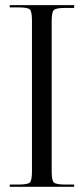

<svg xmlns="http://www.w3.org/2000/svg" viewBox="-20 -722 323 742"><path d="M17.6 0V-8.8H51.8Q86.9 -8.8 95.2 -16.6Q103.5 -24.4 103.5 -59.6V-642.6Q103.5 -677.7 95.2 -685.5Q86.9 -693.4 51.8 -693.4H17.6V-702.1H266.6V-691.4H232.4Q197.3 -691.4 188.5 -683.6Q179.7 -675.8 179.7 -640.6V-59.6Q179.7 -24.4 188.5 -16.6Q197.3 -8.8 232.4 -8.8H266.6V0Z"/></svg>

Font: FoglihtenNo07
Style: Regular
Weight: 500
Designer: gluk (gluksza@wp.pl)
Foundry: gluk (gluksza@wp.pl)
Version: Version 0.871